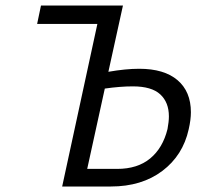

<svg xmlns="http://www.w3.org/2000/svg" viewBox="-20 -678 761 698"><path d="M674 -270Q674 -243 666 -208Q645 -113 570 -56.5Q495 0 383 0H206L334 -591H115L129 -658H427L374 -417Q437 -428 486 -428Q577 -428 625.5 -386.5Q674 -345 674 -270ZM594 -255Q594 -306 562.5 -335Q531 -364 463 -364Q417 -364 361 -356L297 -64H406Q480 -64 526 -102Q572 -140 589 -209Q594 -236 594 -255Z"/></svg>

Font: Ysabeau Medium
Style: Italic
Weight: 500
Italic angle: -12°
Designer: Christian Thalmann (Catharsis Fonts)
Version: Version 0.003